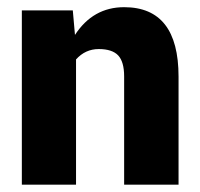

<svg xmlns="http://www.w3.org/2000/svg" viewBox="-20 -504 546 524"><path d="M39.6 -475.6H178.7L184.6 -408.7Q233.9 -484.4 318.8 -484.4Q467.3 -484.4 467.3 -294.9V0H318.8V-295.4Q318.8 -335.4 302.5 -352.8Q286.1 -370.1 249.5 -370.1Q212.9 -370.1 187.5 -341.8V0H39.6Z"/></svg>

Font: Yantramanav Black
Style: Regular
Weight: 900
Version: Version 1.001;PS 1.0;hotconv 1.0.72;makeotf.lib2.5.5900; ttf